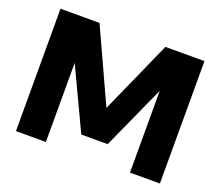

<svg xmlns="http://www.w3.org/2000/svg" viewBox="-122 -916 1252 1091"><g transform="rotate(20 504.0 -370.0)"><path d="M69 0V-740H305L507 -299.5L703.5 -740H939.5V0H758.5V-494.5L584 -108.5H424.5L250 -478.5V0Z"/></g></svg>

Font: Encode Sans Semi Expanded ExtraBold
Style: Regular
Weight: 800
Width: 6
Designer: Multiple Designers
Foundry: Impallari Type
Version: Version 3.000; ttfautohint (v1.8.3) -l 8 -r 50 -G 200 -x 14 